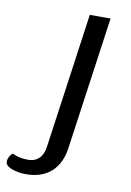

<svg xmlns="http://www.w3.org/2000/svg" viewBox="-229 -603 584 856"><g transform="rotate(10 63.0 -175.5)"><path d="M-138 174Q-144 167 -144 157Q-144 145 -136 132.5Q-128 120 -122 119Q-94 134 -52 134Q-22 134 -3 116Q16 98 21 62L107 -550H201L116 53Q106 123 63 161Q20 199 -51 199Q-77 199 -102.5 192Q-128 185 -138 174Z"/></g></svg>

Font: Krub Medium
Style: Italic
Weight: 500
Italic angle: -8°
Designer: Ekaluck Peanpanawate
Foundry: Cadson Demak Co.,Ltd.
Version: Version 1.000; ttfautohint (v1.6)